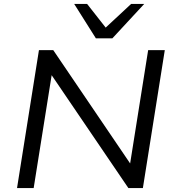

<svg xmlns="http://www.w3.org/2000/svg" viewBox="-20 -961 895 981"><path d="M67 0 179 -705H252L653 -114H643L737 -705H822L710 0H636L235 -590H246L152 0ZM470 -765 359 -941H425L520 -820L650 -941H717L554 -765Z"/></svg>

Font: Nunito Sans 10pt SemiExpanded
Style: Italic
Weight: 400
Width: 6
Italic angle: -9°
Designer: Vernon Adams
Foundry: Vernon Adams
Version: Version 3.101;gftools[0.9.27]